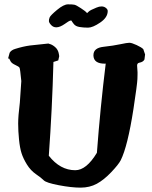

<svg xmlns="http://www.w3.org/2000/svg" viewBox="-20 -861 707 893"><path d="M384.8 -799.8Q387.2 -801.8 393.6 -807.9Q399.9 -814 428.7 -825.7Q441.4 -831.1 452.1 -831.1Q465.3 -831.1 474.1 -822.8Q481 -816.9 481 -809.6Q481 -779.8 446 -756.1Q411.1 -732.4 389.6 -732.4Q368.2 -732.4 350.1 -735.4Q332 -738.3 323.5 -749Q314.9 -759.8 312.5 -765.1H306.2Q300.8 -763.7 281.7 -750Q258.8 -733.9 241.7 -733.9Q228 -733.9 218.3 -744.1Q208 -754.9 207.5 -762.7Q207 -770.5 210.9 -780Q214.8 -789.6 245.6 -815.2Q276.4 -840.8 296.4 -840.8Q316.4 -840.8 325.4 -839.1Q334.5 -837.4 356 -823Q377.4 -808.6 380.6 -804.9Q383.8 -801.3 384.8 -799.8ZM207 -136.7Q259.8 -69.3 330.1 -69.3Q381.8 -69.3 430.7 -150.4Q446.3 -358.9 471.7 -565.4L468.3 -564.9H467.3Q417 -564.9 414.6 -601.1V-604.5Q414.6 -638.2 461.2 -643.3Q507.8 -648.4 539.6 -655.3Q571.3 -662.1 581.8 -662.1Q592.3 -662.1 615.5 -651.4Q638.7 -640.6 646.5 -632.3L654.8 -607.9L651.9 -584.5Q646.5 -572.8 627.9 -569.3Q617.7 -567.4 617.7 -556.2V-555.7Q617.7 -546.4 619.1 -534.2Q620.1 -524.4 619.6 -512.7Q619.1 -503.9 619.1 -493.2Q618.2 -468.8 600.6 -353.5Q573.7 -180.2 541.5 -115.7Q531.2 -95.7 497.3 -60.1Q463.4 -24.4 430.2 -6.3Q397 11.7 354.7 11.7Q312.5 11.7 253.7 0.5Q194.8 -10.7 183.3 -22.5Q171.9 -34.2 147.2 -51Q122.6 -67.9 105.2 -95.9Q87.9 -124 80.1 -148.7Q72.3 -173.3 68.4 -212.6Q64.5 -252 64.5 -286.6Q64.5 -321.3 72.3 -383.8L79.1 -483.9Q73.7 -541 70.8 -546.1Q67.9 -551.3 51.3 -558.8Q34.7 -566.4 29.8 -575Q24.9 -583.5 22.5 -588.9H17.6L24.9 -615.7Q32.2 -627.9 49.8 -633.3Q86.9 -645 119.1 -649.4L201.7 -658.2H207.5L209.5 -656.7Q221.2 -654.8 235.8 -642.6Q250.5 -630.4 253.9 -609.4L255.4 -599.6L251 -580.1L228.5 -572.8Q222.7 -353 207 -136.7Z"/></svg>

Font: Drukaatie burti
Style: Bold
Weight: 700
Version: Version 0.14